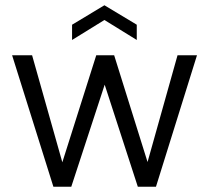

<svg xmlns="http://www.w3.org/2000/svg" viewBox="-20 -710 794 730"><path d="M500 -558 377 -634 254 -558V-616L377 -690L500 -616ZM251 0H183L26 -500H102L217 -93L346 -500H414L541 -94L655 -500H729L573 0H504L378 -388Z"/></svg>

Font: Albert Sans
Style: Regular
Weight: 400
Designer: Andreas Rasmussen
Foundry: a.Foundry
Version: Version 1.025